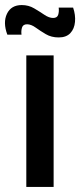

<svg xmlns="http://www.w3.org/2000/svg" viewBox="-28 -739 317 759"><path d="M76 0V-520H184V0ZM204 -591Q175 -591 153 -604Q131 -617 113 -630Q95 -643 79 -643Q63 -643 59 -630Q55 -617 57 -602H1Q-17 -650 -0.5 -684.5Q16 -719 58 -719Q85 -719 107 -706Q129 -693 147.5 -680.5Q166 -668 182 -668Q198 -668 202 -680.5Q206 -693 204 -709H261Q271 -680 268.5 -652.5Q266 -625 250 -608Q234 -591 204 -591Z"/></svg>

Font: Bricolage Grotesque 10pt Medium
Style: Regular
Weight: 500
Designer: Mathieu Triay
Foundry: Atelier Triay
Version: Version 1.000; ttfautohint (v1.8.4.7-5d5b);gftools[0.9.32]